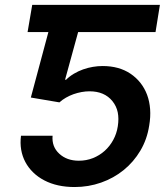

<svg xmlns="http://www.w3.org/2000/svg" viewBox="-20 -747 667 777"><path d="M65 -197.8H192.8Q188.9 -153.4 219.8 -125Q250.4 -96.6 299 -96.6Q329.5 -96.6 356.2 -107.2Q382.8 -117.9 403.6 -136.5Q424.4 -155.2 438.2 -180.6Q452.1 -206 456.7 -235.8Q461.6 -267 456.5 -292.3Q451.3 -317.5 435 -337.7Q402.7 -377.5 342.3 -377.5Q326.7 -377.5 310 -374.5Q293.3 -371.4 277.3 -365.8Q261.4 -360.1 246.8 -351.7Q232.2 -343.4 220.5 -332.7L104.8 -352.3L175.8 -617.2H91.6L110.4 -727.3H627.1L609.4 -617.2H296.2L243.3 -424.4H247.5Q261.4 -438.2 279.1 -448.7Q296.9 -459.2 316.2 -466.1Q335.6 -473 355.8 -476.4Q376.1 -479.8 395.2 -479.8Q461.6 -479.8 507.8 -448.9Q531.2 -433.2 548.3 -411.6Q565.3 -389.9 575.3 -363.3Q585.2 -336.6 587.5 -305.4Q589.8 -274.1 583.8 -239Q575.3 -183.2 548.1 -137.4Q521 -91.6 480.5 -58.8Q440 -25.9 389 -8Q338.1 9.9 282 9.9Q210.9 9.9 159.4 -17Q133.5 -30.5 114.2 -49.4Q94.8 -68.2 82.6 -91.3Q70.3 -114.3 65.7 -141.2Q61.1 -168 65 -197.8Z"/></svg>

Font: Inter P Semi Bold
Style: Italic
Weight: 600
Italic angle: 9.39999°
Designer: Rasmus Andersson
Foundry: rsms
Version: Version 3.018;git-588b23468